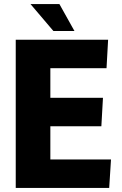

<svg xmlns="http://www.w3.org/2000/svg" viewBox="-20 -923 599 943"><path d="M57.3 -728H511L503.2 -588.2H227.3V-442.5H485.7L477.8 -302.7H227.3V-139.8H525.2L516.3 0H57.3ZM242.3 -770.7 129.8 -903H271.8L345.7 -770.7Z"/></svg>

Font: Murecho Thin
Style: Regular
Weight: 100
Designer: Neil Summerour
Foundry: Positype
Version: Version 1.010